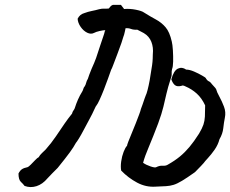

<svg xmlns="http://www.w3.org/2000/svg" viewBox="-20 -736 946 789"><path d="M620 31Q580 34 543.5 14.5Q507 -5 478 -35Q475 -51 478 -72.5Q481 -94 488 -112Q495 -130 502 -137Q502 -140 507.5 -154.5Q513 -169 521.5 -189Q530 -209 538 -229.5Q546 -250 552 -266Q558 -282 559 -288Q562 -295 566 -307Q570 -319 574 -330.5Q578 -342 579 -344Q582 -349 586.5 -366.5Q591 -384 595 -405.5Q599 -427 601 -443Q603 -454 605 -468Q607 -482 607.5 -494.5Q608 -507 608 -513Q611 -541 602 -564Q593 -587 571 -600Q568 -602 562.5 -604.5Q557 -607 552 -610Q547 -613 544 -614Q529 -613 518.5 -617Q508 -621 496 -620Q495 -616 493.5 -608Q492 -600 490 -593.5Q488 -587 487 -585Q486 -580 479 -559.5Q472 -539 462.5 -514.5Q453 -490 446 -471Q439 -452 437 -450Q432 -436 424 -413.5Q416 -391 407 -368Q398 -345 389.5 -326.5Q381 -308 376 -302Q374 -300 372 -295.5Q370 -291 367 -285Q360 -269 348 -247Q336 -225 324.5 -203Q313 -181 304 -166.5Q295 -152 292 -149Q283 -132 267 -110Q251 -88 217 -46Q206 -35 195 -24Q184 -13 175 -3Q155 21 130 29Q105 37 81 28Q75 20 65.5 11Q56 2 56 -23Q62 -35 70 -40.5Q78 -46 93 -49Q97 -50 106 -59Q115 -68 124.5 -78Q134 -88 139 -90Q144 -99 152 -106.5Q160 -114 168 -122Q191 -148 210 -176Q229 -204 246 -229Q251 -237 260 -248.5Q269 -260 276 -269Q278 -277 281.5 -281.5Q285 -286 287 -291Q293 -310 300.5 -327Q308 -344 318 -360Q321 -365 322.5 -371Q324 -377 328 -381Q332 -387 334 -395.5Q336 -404 341 -412Q343 -418 347 -429.5Q351 -441 356.5 -453.5Q362 -466 367 -477.5Q372 -489 375 -498Q383 -523 391.5 -548Q400 -573 408 -597Q409 -601 410 -605Q411 -609 413 -612Q404 -612 389 -608.5Q374 -605 367 -601Q354 -594 338.5 -601.5Q323 -609 311.5 -625.5Q300 -642 299 -659Q308 -677 326 -682Q342 -688 357.5 -691Q373 -694 387 -698Q399 -701 407.5 -700.5Q416 -700 427 -701Q431 -706 434.5 -710Q438 -714 444 -716Q452 -716 458.5 -716Q465 -716 477 -716L490 -699Q514 -701 538.5 -696Q563 -691 571 -685Q598 -668 620.5 -656Q643 -644 660 -624.5Q677 -605 686 -565Q689 -553 690.5 -529Q692 -505 691.5 -483Q691 -461 687 -452Q685 -444 685.5 -433.5Q686 -423 681 -411Q670 -377 664 -351Q658 -325 651.5 -297.5Q645 -270 630 -229Q620 -203 610 -177.5Q600 -152 589 -126Q583 -112 577.5 -97Q572 -82 568 -67Q581 -58 599 -52Q617 -46 622 -49Q636 -56 648.5 -55Q661 -54 669 -59Q699 -76 719.5 -93Q740 -110 758.5 -132Q777 -154 798 -187Q811 -209 816 -224Q821 -239 822 -257Q823 -275 823 -303Q809 -333 788.5 -351.5Q768 -370 742 -381Q731 -387 725 -383Q708 -379 699 -386Q690 -393 684 -410Q694 -446 711 -454Q728 -462 745 -450Q759 -450 777.5 -442Q796 -434 810.5 -425.5Q825 -417 825 -416Q831 -405 838 -402Q845 -399 851 -390Q855 -385 860 -380Q865 -375 868 -370Q871 -358 881.5 -339Q892 -320 900.5 -297.5Q909 -275 904 -252Q900 -232 897.5 -209Q895 -186 882 -164Q876 -141 862 -121Q848 -101 834.5 -86.5Q821 -72 817 -66Q815 -63 805.5 -53.5Q796 -44 788 -35.5Q780 -27 779 -27Q748 -5 728 7Q708 19 693.5 23.5Q679 28 662.5 29Q646 30 620 31Z"/></svg>

Font: Caveat SemiBold
Style: Regular
Weight: 600
Designer: Pablo Impallari
Foundry: Pablo Impallari
Version: Version 2.000